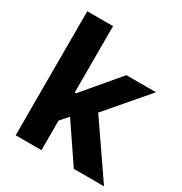

<svg xmlns="http://www.w3.org/2000/svg" viewBox="-170 -851 922 975"><g transform="rotate(30 291.0 -363.5)"><path d="M60.4 0V-727.3H211.6V-338.4H219.8L394.5 -545.5H568.2L365.8 -309.3L578.5 0H401.3L252.5 -219.8L211.6 -173.3V0Z"/></g></svg>

Font: Inter Zeller
Style: Bold
Weight: 700
Designer: Rasmus Andersson; Joe Bland
Foundry: zeller
Version: Version 3.015;git-dec3a8cb1